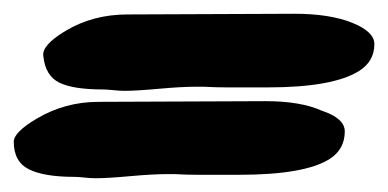

<svg xmlns="http://www.w3.org/2000/svg" viewBox="-25 -487 564 279"><path d="M519 -423Q519 -398 497 -384Q459 -360 364 -360Q354 -360 350 -360Q342 -360 338 -360Q321 -360 304.5 -360Q288 -360 271 -361Q264 -361 260 -361Q239 -361 206 -358Q173 -355 156 -355Q149 -355 139.5 -356Q130 -357 125 -357Q81 -357 61 -367Q41 -377 38 -405Q35 -421 70 -442Q110 -466 160 -466L403 -467Q454 -467 486.5 -454Q519 -441 519 -423ZM476 -296Q476 -270 454 -256Q418 -233 322 -233Q312 -233 307 -233Q299 -233 295 -233Q279 -233 262.5 -233Q246 -233 229 -234Q222 -234 218 -234Q197 -234 164 -231Q131 -228 114 -228Q107 -228 97.5 -229Q88 -230 83 -230Q39 -230 17 -241Q-5 -252 -5 -281Q-5 -295 29 -315Q70 -339 118 -339L361 -340Q412 -340 443 -326Q476 -315 476 -296Z"/></svg>

Font: Praegefest
Style: Regular
Weight: 600
Designer: Peter Wiegel nach alter Vorlage
Foundry: Peter Wiegel
Version: Version 1.000